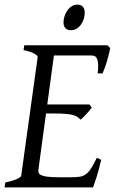

<svg xmlns="http://www.w3.org/2000/svg" viewBox="-20 -811 502 831"><path d="M418 -119.1Q408.2 -76.7 398.2 -45.4Q388.2 -14.2 382.8 0H0L2.9 -21Q33.7 -27.8 52.2 -35.9Q70.8 -43.9 71.8 -50.8L143.1 -564Q144 -569.8 128.9 -578.6Q113.8 -587.4 82 -594.2L85 -615.2H444.8L457 -603Q454.6 -590.3 450.9 -575.2Q447.3 -560.1 442.6 -544.9Q438 -529.8 433.1 -516.1Q428.2 -502.4 423.8 -493.2H402.8Q405.3 -515.6 404.8 -530.5Q404.3 -545.4 400.9 -554.4Q397.5 -563.5 391.6 -567.1Q385.7 -570.8 377 -570.8H213.4L184.6 -358.9H367.2L377 -345.2Q372.1 -338.4 366 -331.1Q359.9 -323.7 353.3 -316.7Q346.7 -309.6 340.3 -303.5Q334 -297.4 329.1 -293Q321.3 -301.3 312.5 -306.4Q303.7 -311.5 290.8 -314.5Q277.8 -317.4 259 -318.6Q240.2 -319.8 212.9 -319.8H179.2L146 -75.2Q145 -67.9 147.5 -62.3Q149.9 -56.6 159.2 -52.5Q168.5 -48.3 186 -46.1Q203.6 -43.9 232.9 -43.9H292Q312.5 -43.9 326.7 -46.4Q340.8 -48.8 352.3 -57.4Q363.8 -65.9 374.5 -82.5Q385.3 -99.1 398.9 -127.9ZM346.7 -756.3Q346.7 -742.7 342.5 -729.2Q338.4 -715.8 330.6 -704.8Q322.8 -693.8 311.5 -687Q300.3 -680.2 286.6 -680.2Q271.5 -680.2 263.2 -689Q254.9 -697.8 254.9 -714.4Q254.9 -727.5 259.3 -741Q263.7 -754.4 271.5 -765.6Q279.3 -776.9 290.3 -783.9Q301.3 -791 314.9 -791Q330.1 -791 338.4 -782Q346.7 -772.9 346.7 -756.3Z"/></svg>

Font: Gentium Plus
Style: Italic
Weight: 400
Italic angle: -8°
Designer: J. Victor Gaultney, Annie Olsen, Iska Routamaa
Foundry: SIL International
Version: Version 1.510